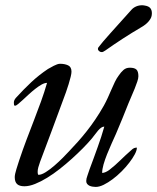

<svg xmlns="http://www.w3.org/2000/svg" viewBox="-20 -716 603 737"><path d="M311 -21Q311 -29.8 315.2 -40.8Q319.3 -51.8 323.7 -65.9Q331.5 -86.9 339.4 -108.2Q347.2 -129.4 355 -151.4Q362.8 -172.4 368.4 -190.4Q374 -208.5 380.4 -230Q374 -230 368.2 -225.8Q362.3 -221.7 356.4 -214.8Q350.6 -208 344.5 -199.7Q338.4 -191.4 331.5 -183.1Q317.4 -166.5 297.9 -146.7Q278.3 -127 255.9 -106.7Q233.4 -86.4 209.2 -67.4Q185.1 -48.3 161.1 -33.7Q137.2 -19 114.7 -10Q92.3 -1 73.7 -1Q54.7 -1 45.7 -9.3Q36.6 -17.6 36.6 -36.1Q36.6 -41.5 38.3 -49.3Q40 -57.1 42.7 -65.9Q45.4 -74.7 48.3 -83.7Q51.3 -92.8 53.7 -100.6Q67.4 -141.6 81.8 -179.7Q96.2 -217.8 110.4 -254.4Q124.5 -291 137.5 -326.7Q150.4 -362.3 160.6 -397.9Q151.4 -397.9 139.6 -391.4Q127.9 -384.8 115.5 -375Q103 -365.2 90.8 -354Q78.6 -342.8 68.1 -333Q57.6 -323.2 49.6 -316.7Q41.5 -310.1 38.1 -310.1Q34.2 -310.1 33.7 -314.7Q33.2 -319.3 33.2 -321.8Q33.2 -327.6 35.4 -332Q37.6 -336.4 41 -340.3Q70.3 -372.6 99.6 -400.1Q128.9 -427.7 164.1 -451.2Q168 -453.1 173.8 -456.5Q179.7 -460 186.3 -463.4Q192.9 -466.8 199.2 -469Q205.6 -471.2 210.4 -471.2Q228.5 -471.2 241.5 -465.1Q254.4 -459 254.4 -440.9Q254.4 -433.6 251.2 -420.7Q248 -407.7 243.4 -392.8Q238.8 -377.9 233.4 -362.5Q228 -347.2 223.1 -334.5Q201.2 -274.4 179.4 -216.3Q157.7 -158.2 133.8 -94.7Q129.4 -82.5 127 -73.5Q124.5 -64.5 124.5 -55.7Q124.5 -53.2 125.2 -49.1Q126 -44.9 127.9 -44.9Q139.2 -44.9 155.8 -55.4Q172.4 -65.9 189.2 -80.6Q206.1 -95.2 221.2 -110.4Q236.3 -125.5 245.1 -135.3Q262.2 -153.3 279.1 -172.1Q295.9 -190.9 312.7 -212.2Q329.6 -233.4 345.9 -257.6Q362.3 -281.7 378.9 -311Q386.7 -325.2 393.8 -340.8Q400.9 -356.4 407.5 -371.8Q414.1 -387.2 420.9 -401.4Q427.7 -415.5 435.5 -425.8Q444.3 -439 454.1 -447.5Q463.9 -456.1 478.5 -456.1Q496.1 -456.1 503.7 -449Q511.2 -441.9 511.2 -423.3Q511.2 -415.5 507.1 -403.1Q502.9 -390.6 497.1 -376Q491.2 -361.3 484.6 -346.4Q478 -331.5 473.1 -319.3Q461.9 -290 449.7 -261Q437.5 -231.9 425.3 -202.6Q417.5 -185.1 408.2 -164.6Q398.9 -144 390.9 -123.8Q382.8 -103.5 377.4 -84.7Q372.1 -65.9 372.1 -52.2Q378.4 -52.2 386 -55.7Q393.6 -59.1 399.9 -64Q421.9 -81.1 441.4 -100.3Q460.9 -119.6 484.4 -140.1Q489.7 -145.5 494.9 -147.5Q500 -149.4 505.4 -149.4Q505.4 -138.7 497.3 -123.5Q489.3 -108.4 476.3 -91.6Q463.4 -74.7 446.8 -58.1Q430.2 -41.5 412.6 -28.3Q395 -15.1 378.2 -6.8Q361.3 1.5 347.7 1.5Q342.3 1.5 335.7 0.5Q329.1 -0.5 323.7 -2.9Q318.4 -5.4 314.7 -9.8Q311 -14.2 311 -21ZM562 -655.3Q560.1 -645 550 -633.3Q540 -621.6 522.9 -611.8Q505.4 -601.6 486.8 -590.1Q468.3 -578.6 450.2 -566.9Q432.1 -555.2 415.3 -543.7Q398.4 -532.2 384.8 -522.5Q380.9 -520 377 -517.8Q373 -515.6 370.1 -516.1Q366.2 -515.6 361.1 -519.3Q356 -522.9 356 -527.8V-528.8Q356 -529.3 356.2 -531Q356.4 -532.7 357.4 -533.7Q371.6 -552.7 402.8 -587.4Q434.1 -622.1 484.4 -678.2Q491.7 -686.5 502.4 -691.2Q513.2 -695.8 524.9 -695.8Q527.3 -695.8 530 -695.6Q532.7 -695.3 535.2 -694.8Q550.8 -692.4 556.9 -684.8Q563 -677.2 563 -665.5Q563 -663.1 562.7 -660.4Q562.5 -657.7 562 -655.3Z"/></svg>

Font: IM FELL French Canon
Style: Italic
Weight: 400
Italic angle: -17°
Designer: Igino Marini
Foundry: Igino Marini
Version: 3.00